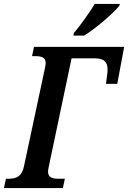

<svg xmlns="http://www.w3.org/2000/svg" viewBox="-52 -951 648 971"><path d="M319 -771H373C433 -807 521 -884 551 -921L554 -931H427C399 -884 354 -823 322 -784ZM-32 0H266L276 -47H245C212 -47 191 -55 191 -82C191 -90 193 -100 195 -110L310 -656H427C475 -656 492 -637 492 -599C492 -592 491 -581 490 -573L484 -527H541L576 -714H120L110 -667H127C159 -667 179 -660 179 -632C179 -625 177 -615 175 -605L69 -109C59 -59 30 -47 -8 -47H-22Z"/></svg>

Font: Noto Serif Condensed SemiBold
Style: Italic
Weight: 600
Width: 3
Italic angle: -12°
Designer: Monotype Design Team
Foundry: Monotype Imaging Inc.
Version: Version 2.014